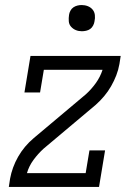

<svg xmlns="http://www.w3.org/2000/svg" viewBox="-20 -742 540 762"><path d="M15 0 20 -33Q24 -55 32 -77Q40 -99 52 -120Q64 -141 79.5 -159.5Q95 -178 114 -194L321 -368Q343 -388 360.5 -412.5Q378 -437 387 -465H154L139 -375H77L101 -520H459L454 -488Q450 -465 441.5 -443Q433 -421 421 -400Q409 -379 393.5 -360.5Q378 -342 360 -326L153 -152Q131 -132 113 -107.5Q95 -83 87 -55H320L335 -145H397L373 0ZM305 -618Q292 -618 281 -622.5Q270 -627 262 -636Q254 -645 253 -657.5Q252 -670 254 -683Q255 -691 259.5 -699.5Q264 -708 271.5 -713Q279 -718 287.5 -720Q296 -722 304 -722Q317 -722 328.5 -717.5Q340 -713 347.5 -704Q355 -695 356.5 -682.5Q358 -670 355 -657Q354 -649 349.5 -640.5Q345 -632 338 -627Q331 -622 322 -620Q313 -618 305 -618Z"/></svg>

Font: Iosevka Curly Slab Light
Style: Italic
Weight: 300
Italic angle: -9°
Monospace: yes
Designer: Belleve Invis
Foundry: Belleve Invis
Version: Version 22.1.2; ttfautohint (v1.8.4)